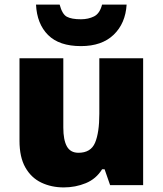

<svg xmlns="http://www.w3.org/2000/svg" viewBox="-20 -807 710 837"><path d="M604 -553V0H460L436 -69H425Q399 -27 354 -8.5Q309 10 258 10Q204 10 160 -11Q116 -32 90.5 -77Q65 -122 65 -193V-553H256V-251Q256 -197 271.5 -169Q287 -141 322 -141Q376 -141 394.5 -185Q413 -229 413 -311V-553ZM532 -787Q527 -705 475.5 -655.5Q424 -606 333 -606Q238 -606 189.5 -654.5Q141 -703 137 -787H240Q251 -745 271.5 -734Q292 -723 333 -723Q365 -723 390 -735.5Q415 -748 425 -787Z"/></svg>

Font: Noto Sans Gurmukhi UI Black
Style: Regular
Weight: 900
Designer: Jelle Bosma - Monotype Design Team
Foundry: Monotype Imaging Inc.
Version: Version 2.004; ttfautohint (v1.8.4.7-5d5b)